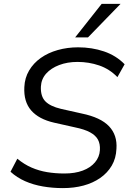

<svg xmlns="http://www.w3.org/2000/svg" viewBox="-20 -957 675 986"><path d="M303 9Q250 9 200.5 0.5Q151 -8 109 -26.5Q67 -45 34 -75L69 -142Q104 -113 142 -96.5Q180 -80 222 -73Q264 -66 311 -66Q365 -66 405 -81Q445 -96 468 -123.5Q491 -151 493 -186Q495 -218 483 -240Q471 -262 442.5 -277.5Q414 -293 365 -303L258 -327Q179 -345 140 -390Q101 -435 105 -510Q107 -557 129.5 -595Q152 -633 189.5 -659.5Q227 -686 276.5 -700Q326 -714 381 -714Q452 -714 514 -693Q576 -672 620 -627L583 -561Q542 -603 489 -621Q436 -639 378 -639Q326 -639 284 -623Q242 -607 217 -579Q192 -551 190 -512Q188 -462 213 -436.5Q238 -411 293 -398L400 -374Q497 -354 540 -308.5Q583 -263 578 -193Q576 -144 554 -106.5Q532 -69 494.5 -43Q457 -17 408.5 -4Q360 9 303 9ZM366 -765 502 -937H599L432 -765Z"/></svg>

Font: Nunito Sans 10pt
Style: Italic
Weight: 400
Italic angle: -9°
Designer: Vernon Adams
Foundry: Vernon Adams
Version: Version 3.101;gftools[0.9.27]